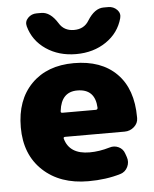

<svg xmlns="http://www.w3.org/2000/svg" viewBox="-55 -816 700 872"><g transform="rotate(-5 295.5 -380.0)"><path d="M450 -770H471Q495 -770 511 -753.5Q527 -737 521 -715Q503 -649 445 -609.5Q387 -570 308 -570Q229 -570 171 -609.5Q113 -649 95 -715Q89 -737 105 -753.5Q121 -770 145 -770H166Q207 -770 240 -717Q262 -680 308 -680Q354 -680 376 -717Q409 -770 450 -770ZM374 -310Q383 -310 383 -319Q379 -405 298 -405Q225 -405 215 -319Q213 -310 222 -310ZM293 -530Q418 -530 488 -459.5Q558 -389 558 -260V-256Q558 -233 539.5 -216.5Q521 -200 496 -200H225Q216 -200 218 -192Q238 -120 330 -120Q374 -120 421 -134Q443 -141 463 -131.5Q483 -122 490 -101L496 -84Q504 -61 493.5 -39Q483 -17 460 -10Q394 10 313 10Q184 10 106 -63Q28 -136 28 -260Q28 -385 99.5 -457.5Q171 -530 293 -530Z"/></g></svg>

Font: Rounded Mplus 1c Black
Style: Regular
Weight: 900
Version: Version 1.059.20150529